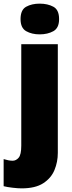

<svg xmlns="http://www.w3.org/2000/svg" viewBox="-61 -796 396 1056"><path d="M58 240Q38 240 8 236.5Q-22 233 -41 228V79Q-27 83 -15.5 85.5Q-4 88 9 88Q27 88 41.5 71.5Q56 55 56 5V-553H257V45Q257 95 238.5 139.5Q220 184 176.5 212Q133 240 58 240ZM52 -691Q52 -742 83 -759Q114 -776 157 -776Q201 -776 232.5 -759Q264 -742 264 -691Q264 -642 232.5 -624.5Q201 -607 157 -607Q114 -607 83 -624.5Q52 -642 52 -691Z"/></svg>

Font: Noto Sans Display Black
Style: Regular
Weight: 900
Designer: Monotype Design Team
Foundry: Monotype Imaging Inc.
Version: Version 2.003